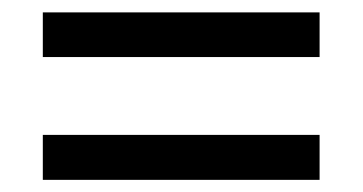

<svg xmlns="http://www.w3.org/2000/svg" viewBox="-20 -509 591 313"><path d="M49.8 -416V-488.8H501V-416ZM49.8 -215.8V-289.1H501V-215.8Z"/></svg>

Font: Droid Sans
Style: Regular
Weight: 400
Version: Version 1.00 build 113